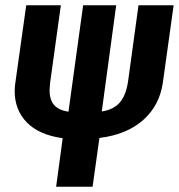

<svg xmlns="http://www.w3.org/2000/svg" viewBox="-20 -712 682 732"><path d="M642 -692 601 -398Q589 -311 526.5 -255Q464 -199 359 -186L333 0H194L219 -185Q128 -198 82 -245.5Q36 -293 36 -365Q36 -382 39 -400L80 -692H212L171 -396Q169 -376 169 -368Q169 -332 186 -312Q203 -292 241 -286L297 -692H423L368 -287Q413 -294 436.5 -321Q460 -348 468 -400L508 -692Z"/></svg>

Font: Fira Sans Extra Condensed SemiBold
Style: Italic
Weight: 600
Width: 3
Italic angle: -8°
Designer: Carrois Corporate & Edenspiekermann AG
Foundry: Carrois Corporate GbR & Edenspiekermann AG
Version: Version 4.203